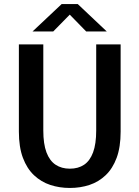

<svg xmlns="http://www.w3.org/2000/svg" viewBox="-20 -920 690 951"><path d="M326 11Q274.5 11 229 -4Q183.5 -19 148.5 -52Q113.5 -85 93.5 -138.2Q73.5 -191.5 73.5 -268V-700H194.5V-273.5Q194.5 -207 210.2 -165.2Q226 -123.5 255.5 -104Q285 -84.5 326 -84.5Q367.5 -84.5 396.5 -104Q425.5 -123.5 441 -165.2Q456.5 -207 456.5 -273.5V-700H577.5V-268Q577.5 -191.5 557.8 -138.2Q538 -85 503.2 -52Q468.5 -19 423.2 -4Q378 11 326 11ZM141 -764 285.5 -900H365L509 -764H407L325.5 -847.5L243.5 -764Z"/></svg>

Font: Trispace Thin Medium
Style: Regular
Weight: 500
Version: Version 1.210